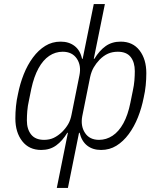

<svg xmlns="http://www.w3.org/2000/svg" viewBox="-20 -730 800 950"><path d="M261 200 316 -73H313Q289 -33 258 -10.5Q227 12 184 12Q124 12 90 -31.5Q56 -75 56 -144Q56 -173 59 -204Q62 -235 69 -265Q79 -316 97.5 -362.5Q116 -409 143 -445.5Q170 -482 204 -503Q238 -524 280 -524Q321 -524 349 -502.5Q377 -481 386 -439H389L444 -710H499L444 -439H447Q472 -480 503 -502Q534 -524 577 -524Q637 -524 670.5 -480.5Q704 -437 704 -368Q704 -339 701 -308Q698 -277 691 -247Q681 -196 662.5 -149.5Q644 -103 617 -66.5Q590 -30 556 -9Q522 12 480 12Q439 12 411.5 -9.5Q384 -31 374 -73H371L316 200ZM198 -38Q225 -38 246 -48Q267 -58 287 -77Q306 -96 317.5 -116Q329 -136 334 -163L373 -357Q383 -406 360 -440Q337 -474 290 -474Q254 -474 223.5 -453.5Q193 -433 170.5 -392Q148 -351 135 -291L123 -232Q117 -206 115 -181Q113 -156 113 -134Q113 -91 134 -64.5Q155 -38 198 -38ZM470 -38Q506 -38 537 -58.5Q568 -79 590.5 -120Q613 -161 625 -221L637 -280Q643 -307 645 -331.5Q647 -356 647 -378Q647 -422 626.5 -448Q606 -474 563 -474Q536 -474 514.5 -464.5Q493 -455 473 -435Q455 -416 443.5 -396Q432 -376 426 -349L387 -155Q378 -107 400.5 -72.5Q423 -38 470 -38Z"/></svg>

Font: IBM Plex Sans Light
Style: Italic
Weight: 300
Italic angle: -11.31°
Designer: Mike Abbink, Paul van der Laan, Pieter van Rosmalen
Foundry: Bold Monday
Version: Version 3.201